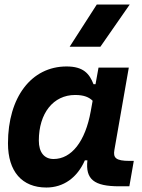

<svg xmlns="http://www.w3.org/2000/svg" viewBox="-20 -815 626 845"><path d="M400.4 -444.3H391.6C373.5 -490.7 347.2 -522.5 272.9 -522.5C118.2 -522.5 15.1 -387.2 15.1 -184.1C15.1 -60.5 76.7 10.3 184.1 10.3C259.3 10.3 319.8 -32.7 353.5 -109.4H364.7C355.5 -25.9 393.6 4.9 504.9 4.9H549.3L568.8 -106.9H550.3C489.3 -106.9 477.5 -120.6 483.4 -154.8L546.9 -517.6H413.6ZM310.5 -397C350.6 -397 372.1 -386.7 387.7 -371.6L379.4 -325.7C355.5 -191.9 294.4 -115.2 215.8 -115.2C174.8 -115.2 150.9 -144.5 150.9 -196.3C150.9 -316.9 214.8 -397 310.5 -397ZM286.6 -609.4H421.9L550.8 -794.9H405.8Z"/></svg>

Font: Cascadia Code
Style: Bold Italic
Weight: 700
Italic angle: -10°
Monospace: yes
Designer: Aaron Bell
Foundry: Saja Typeworks
Version: Version 2404.023